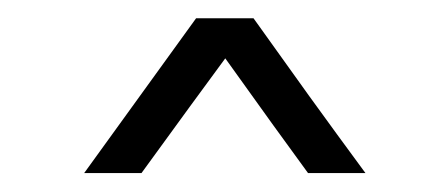

<svg xmlns="http://www.w3.org/2000/svg" viewBox="-20 -380 479 206"><path d="M372.1 -194.3Q351.6 -194.3 310.5 -194.3Q280.3 -235.4 221.7 -317.4Q191.4 -276.4 131.8 -194.3Q111.3 -194.3 70.3 -194.3Q110.4 -250 190.4 -360.4Q210.9 -360.4 252 -360.4Q282.2 -318.4 311.5 -277.3Q341.8 -235.4 372.1 -194.3Z"/></svg>

Font: Tsing
Style: Bold
Weight: 400
Designer: iepn
Foundry: Jiangxue academy
Version: Version 1.0